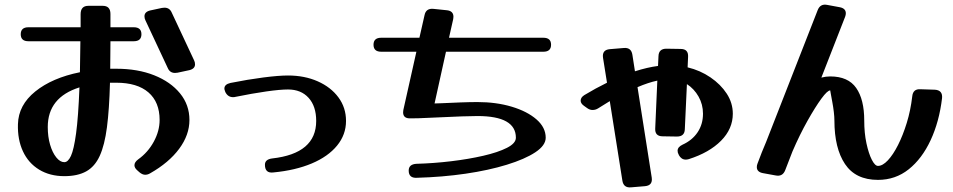

<svg xmlns="http://www.w3.org/2000/svg" viewBox="-20 -732 4090 824"><path d="M624 12Q614 18 603 18Q591 18 578 7L568 -2Q557 -12 557 -23Q557 -36 573 -48Q615 -78 640 -124Q665 -170 665 -217Q665 -294 617 -335.5Q569 -377 479 -377Q465 -377 452 -377Q449 -263 439 -186Q429 -109 408 -63Q387 -17 350 3.5Q313 24 256 24Q194 24 148 -4Q102 -32 78.5 -82.5Q55 -133 57 -199Q59 -281 131.5 -339.5Q204 -398 323 -422Q324 -483 325 -555H102Q69 -555 69 -585Q69 -615 102 -615H326Q326 -642 326 -671Q326 -707 359 -707H421Q454 -707 454 -672Q454 -657 454 -643Q454 -629 454 -615H554Q587 -615 587 -585Q587 -555 554 -555H454Q454 -523 453.5 -493.5Q453 -464 453 -437Q466 -437 479 -437Q571 -437 641.5 -409Q712 -381 752.5 -331.5Q793 -282 793 -217Q793 -153 749 -93.5Q705 -34 624 12ZM813 -473Q817 -465 817 -456Q817 -437 793 -431L742 -420Q738 -419 731 -419Q709 -419 700 -440L604 -645Q600 -653 600 -662Q600 -681 624 -687L675 -698Q679 -699 686 -699Q708 -699 717 -678ZM185 -187Q185 -145 195 -111Q205 -77 221.5 -56.5Q238 -36 256 -36Q272 -36 284.5 -63Q297 -90 306.5 -159.5Q316 -229 321 -357Q185 -314 185 -187Z M1154 8Q1117 13 1117 -25Q1117 -48 1148 -52Q1337 -73 1337 -213Q1337 -276 1304.5 -312Q1272 -348 1216 -348Q1182 -348 1122.5 -339.5Q1063 -331 989 -316Q986 -315 980 -315Q958 -315 947 -337Q946 -341 944.5 -344.5Q943 -348 943 -352Q943 -370 969 -376Q1044 -391 1110 -399.5Q1176 -408 1216 -408Q1287 -408 1343.5 -383Q1400 -358 1432.5 -314Q1465 -270 1465 -213Q1465 -154 1426.5 -107Q1388 -60 1318 -30.5Q1248 -1 1154 8Z M1769 31Q1734 33 1734 0Q1734 -27 1767 -29Q1841 -31 1916 -40Q1991 -49 2054 -63.5Q2117 -78 2155.5 -97.5Q2194 -117 2194 -141Q2194 -234 2029 -234Q2000 -234 1961.5 -232.5Q1923 -231 1880 -229Q1846 -228 1811 -226Q1776 -224 1739 -224Q1710 -224 1710 -250Q1710 -256 1711 -260L1767 -510H1616Q1583 -510 1583 -540Q1583 -570 1616 -570H1780L1802 -667Q1808 -697 1840 -694L1898 -688Q1926 -685 1926 -660Q1926 -654 1925 -650L1907 -570H2312Q2345 -570 2345 -540Q2345 -510 2312 -510H1894L1845 -288Q1853 -288 1860.5 -288.5Q1868 -289 1875 -289Q1918 -291 1957.5 -292.5Q1997 -294 2029 -294Q2110 -294 2176.5 -274Q2243 -254 2282.5 -219.5Q2322 -185 2322 -141Q2322 -108 2277.5 -78.5Q2233 -49 2155 -25Q2077 -1 1978 13.5Q1879 28 1769 31Z M2777 30Q2782 64 2748 67L2688 72Q2656 75 2651 43L2597 -298Q2573 -283 2547 -267Q2536 -260 2523 -260Q2511 -260 2500 -268L2486 -278Q2472 -288 2472 -300Q2472 -314 2488 -324Q2536 -353 2585 -377L2568 -484Q2563 -518 2597 -521L2657 -526Q2689 -529 2694 -497L2705 -426Q2758 -443 2804 -449L2806 -491Q2807 -523 2840 -523L2901 -522Q2935 -522 2933 -488L2931 -443Q2985 -430 3029 -400Q3073 -370 3099 -330Q3125 -290 3125 -244Q3125 -179 3074.5 -128Q3024 -77 2936 -49Q2932 -48 2929 -47.5Q2926 -47 2923 -47Q2904 -47 2893 -67V-68Q2888 -76 2888 -85Q2888 -101 2909 -111Q2951 -130 2974 -164.5Q2997 -199 2997 -244Q2997 -284 2978 -317.5Q2959 -351 2928 -371L2919 -177Q2918 -146 2885 -146L2824 -147Q2790 -147 2792 -181L2801 -386Q2763 -378 2716 -358Z M3895 -318Q3898 -351 3930 -349L3992 -347Q4026 -345 4023 -311Q4011 -210 3974 -130.5Q3937 -51 3880 -5.5Q3823 40 3748 40Q3652 40 3606.5 -28Q3561 -96 3561 -215Q3561 -230 3558.5 -251.5Q3556 -273 3552 -294Q3548 -315 3545.5 -329.5Q3543 -344 3543 -344Q3531 -344 3505 -308.5Q3479 -273 3445.5 -213.5Q3412 -154 3381 -82L3350 -2Q3339 27 3309 21L3254 11Q3228 6 3228 -15Q3228 -23 3231 -30Q3249 -79 3268 -123L3489 -688Q3500 -717 3530 -711L3584 -701Q3610 -696 3610 -675Q3610 -668 3607 -660L3505 -399Q3524 -404 3543 -404Q3620 -404 3654.5 -354.5Q3689 -305 3689 -215Q3689 -161 3698.5 -117Q3708 -73 3721.5 -46.5Q3735 -20 3748 -20Q3768 -20 3790.5 -44Q3813 -68 3834 -109.5Q3855 -151 3871.5 -204.5Q3888 -258 3895 -318Z"/></svg>

Font: Yusei Magic
Style: Regular
Weight: 400
Designer: Tanukizamurai
Foundry: Yusei Magic Project
Version: Version 1.200